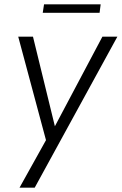

<svg xmlns="http://www.w3.org/2000/svg" viewBox="-20 -662 561 885"><path d="M70 203 192 -16 64 -493H132L233 -80L452 -493H521L140 203ZM177 -603 183 -642H444L439 -603Z"/></svg>

Font: Hanken Grotesk Light
Style: Italic
Weight: 300
Italic angle: -8°
Designer: Alfredo Marco Pradil
Foundry: Hanken Design Co.
Version: Version 3.013